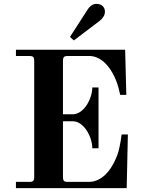

<svg xmlns="http://www.w3.org/2000/svg" viewBox="-20 -968 730 988"><path d="M340 -778 360 -760 492 -860C509 -873 520 -890 520 -908C520 -932 502 -948 478 -948C460 -948 445 -941 429 -916ZM62 0H632L638 -276H606C606 -276 598 -211 585 -174C566 -120 519 -32 437 -32H328C310 -32 304 -38 304 -56V-344H355C411 -344 455 -264 455 -205H487V-518H455C455 -460 411 -380 355 -380H304V-656C304 -674 310 -680 328 -680H438C490 -680 530 -643 558 -594C588 -544 598 -480 598 -480H630L624 -712H62V-680H132C150 -680 156 -674 156 -656V-56C156 -38 150 -32 132 -32H62Z"/></svg>

Font: Old Standard
Style: Bold
Weight: 700
Designer: Alexey Kryukov <alexios@thessalonica.org.ru>
Version: Version 2.0.2